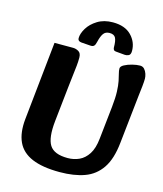

<svg xmlns="http://www.w3.org/2000/svg" viewBox="-131 -992 937 1105"><g transform="rotate(15 337.5 -440.0)"><path d="M329 16Q227 16 164.5 -10.5Q102 -37 77 -91Q52 -145 60 -226L109 -695H220Q237 -695 253 -685.5Q269 -676 269 -649Q269 -625 266.5 -601Q264 -577 260 -545Q256 -513 251 -466L229 -262Q218 -160 245 -117Q272 -74 353 -74Q390 -74 421.5 -88.5Q453 -103 475 -137Q497 -171 503 -230L524 -424Q530 -480 528.5 -517Q527 -554 522 -578.5Q517 -603 512.5 -619.5Q508 -636 508 -649Q508 -662 527.5 -672.5Q547 -683 573 -689.5Q599 -696 619 -696Q635 -696 645 -685Q655 -674 660 -658.5Q665 -643 665 -630Q665 -613 662 -584.5Q659 -556 655 -524L624 -238Q614 -140 576.5 -84.5Q539 -29 477 -6.5Q415 16 329 16ZM404 -896Q476 -896 514 -857Q552 -818 552 -765Q552 -743 540 -737.5Q528 -732 517 -733L462 -738Q453 -739 449.5 -745Q446 -751 446 -758Q446 -797 437 -814.5Q428 -832 401 -832Q377 -832 365 -815.5Q353 -799 345 -765Q341 -746 334 -739Q327 -732 313 -733L258 -737Q247 -738 241.5 -743Q236 -748 236 -757Q236 -784 255.5 -816.5Q275 -849 313 -872.5Q351 -896 404 -896Z"/></g></svg>

Font: Alkatra
Style: Regular
Weight: 400
Designer: Suman Bhandary
Version: Version 1.100;gftools[0.9.22]